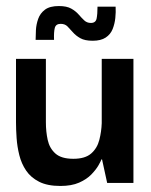

<svg xmlns="http://www.w3.org/2000/svg" viewBox="-20 -606 501 636"><path d="M180 10Q137 10 109.5 -4Q82 -18 66.5 -41Q51 -64 44 -92Q37 -120 35 -148.5Q33 -177 33 -201V-411H132V-201Q132 -170 138 -142.5Q144 -115 163.5 -97.5Q183 -80 223 -80Q262 -80 282 -97.5Q302 -115 309 -142.5Q316 -170 317 -198V-411H422V0H335L318 -78H316Q314 -72 306 -58Q298 -44 282.5 -28Q267 -12 242 -1Q217 10 180 10ZM98 -474Q98 -488 99 -506.5Q100 -525 106.5 -543.5Q113 -562 129 -574Q145 -586 175 -586Q201 -586 216 -577.5Q231 -569 240.5 -558Q250 -547 259 -538.5Q268 -530 281 -530Q297 -530 300 -544.5Q303 -559 303 -584H363Q364 -566 362 -546.5Q360 -527 353 -509.5Q346 -492 330 -481.5Q314 -471 287 -471Q261 -471 246 -479.5Q231 -488 221.5 -499Q212 -510 203.5 -518.5Q195 -527 181 -527Q165 -527 161.5 -513.5Q158 -500 159 -474Z"/></svg>

Font: Darker Grotesque
Style: Bold
Weight: 700
Designer: Gabriel Lam
Foundry: TypeRant
Version: Version 1.000;gftools[0.9.28]